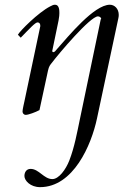

<svg xmlns="http://www.w3.org/2000/svg" viewBox="-20 -459 517 791"><path d="M145 312C282.2 312 356.4 138.2 379.4 29.8L467.8 -384.8C468.8 -389.2 469.2 -393.6 469.2 -397.9C469.2 -422.9 452.1 -439.5 432.6 -439.5C367.7 -439.5 262.2 -310.1 214.8 -256.8C210 -251 205.1 -244.1 199.7 -244.1C197.3 -244.1 195.3 -245.6 195.3 -249.5L221.2 -374.5C224.1 -389.6 224.6 -398.4 224.6 -404.8C224.6 -415 224.6 -439.5 207 -439.5C200.2 -439.5 196.8 -438 186.5 -432.6C137.2 -407.2 62 -331.5 53.7 -315.9L65.4 -303.7C102.1 -341.3 125 -366.7 134.8 -366.7C142.6 -366.7 146 -360.8 146 -353V-351.1L80.6 -41.5C79.1 -34.2 72.8 -7.8 72.8 0C72.8 6.8 77.1 14.2 86.4 14.2C96.7 14.2 126.5 3.4 142.6 -5.4L177.7 -168C181.6 -186.5 187.5 -192.4 192.4 -198.7C223.1 -239.3 351.1 -390.6 383.3 -391.6C390.1 -391.6 397 -386.7 397 -380.9L395 -379.4L309.6 29.8C297.4 87.9 287.1 146.5 265.6 202.1C251 239.7 222.2 278.8 195.8 278.8C160.6 278.8 140.6 236.8 106 236.8C87.9 236.8 80.6 252 80.6 266.1C80.6 285.2 105.5 312 145 312Z"/></svg>

Font: Cardo
Style: Italic
Weight: 400
Designer: David J. Perry
Foundry: David J. Perry
Version: Version 0.99